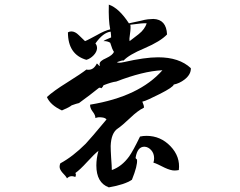

<svg xmlns="http://www.w3.org/2000/svg" viewBox="-20 -783 1040 831"><path d="M451 28Q397 8 397 -67Q397 -97 406 -130Q390 -118 357 -82Q326 -48 306 -34Q311 -29 306 -17Q284 -26 270 -11Q265 -21 250 -36Q238 -50 238 -61Q238 -69 241 -76Q295 -105 351 -161Q371 -182 441 -266Q435 -274 419 -275Q405 -277 393 -272Q393 -285 381 -300Q369 -316 370 -330Q583 -365 683 -479Q640 -477 590 -464.5Q540 -452 483 -430Q473 -429 459.5 -425Q446 -421 428 -414Q426 -408 419 -401Q411 -406 406 -401Q390 -388 369 -372Q348 -356 322 -337Q317 -336 309 -333.5Q301 -331 290 -327Q281 -319 248 -305Q198 -328 183 -363Q197 -376 218.5 -391.5Q240 -407 269 -425Q301 -445 322.5 -459.5Q344 -474 354 -482Q357 -481 363 -481Q386 -481 399 -508Q401 -508 405 -503Q409 -497 412 -498Q411 -501 411 -506Q411 -519 439 -531Q469 -545 473 -559Q466 -568 457 -598Q444 -606 428 -605Q431 -609 461 -621Q461 -626 460.5 -632Q460 -638 459 -646Q426 -642 393 -595Q400 -587 400 -574Q399 -558 385 -543.5Q371 -529 354 -524Q274 -547 274 -643Q281 -647 289 -647Q305 -647 321 -631L348 -605Q356 -608 369 -615Q382 -622 401 -632Q432 -650 457 -656Q449 -695 451 -763Q495 -748 538 -682Q543 -683 556 -686Q569 -689 589 -693Q607 -698 620.5 -699.5Q634 -701 644 -701Q700 -699 703 -634Q675 -604 605 -574Q538 -546 515 -521Q510 -523 486 -514Q492 -509 515 -514Q607 -535 664 -535Q756 -535 806 -488Q807 -461 779 -439Q757 -422 732 -417Q730 -406 673 -377Q645 -363 625.5 -354Q606 -345 596 -343Q604 -325 603 -317Q576 -304 544 -273Q526 -256 512.5 -244.5Q499 -233 490 -227Q461 -208 459 -151Q459 -142 459.5 -129.5Q460 -117 461 -101Q464 -61 464 -47Q507 -62 539 -106Q556 -130 586 -192Q600 -195 614 -195Q675 -195 718 -150Q761 -105 754 -47Q749 -46 744.5 -45.5Q740 -45 735 -45Q719 -45 693 -57Q677 -65 664.5 -71Q652 -77 644 -79Q647 -88 647 -98Q647 -119 634.5 -133Q622 -147 606 -148Q575 -149 567 -101Q566 -98 570 -95Q573 -93 573 -92Q576 -67 551 -5Q520 16 451 28ZM541 -605 580 -635Q594 -646 602.5 -658Q611 -670 615 -682Q601 -684 544 -676Q545 -672 545 -668.5Q545 -665 545 -661Q545 -652 542 -631Q539 -616 541 -605Z"/></svg>

Font: Yuji Hentaigana Akebono
Style: Regular
Weight: 400
Designer: Kataoka Yuji
Foundry: Kinuta Font Factory
Version: Version 3.002